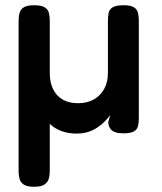

<svg xmlns="http://www.w3.org/2000/svg" viewBox="-20 -503 620 733"><path d="M110 210Q83 210 70.5 201.5Q58 193 54.5 179.5Q51 166 51 151V-424Q51 -441 55 -454.5Q59 -468 71.5 -475.5Q84 -483 111 -483Q139 -483 151.5 -474.5Q164 -466 167 -452.5Q170 -439 170 -423V-224Q170 -189 182.5 -163Q195 -137 219 -123Q243 -109 278 -109Q313 -109 338.5 -123.5Q364 -138 378 -164Q392 -190 392 -225V-424Q392 -441 395 -454.5Q398 -468 411 -475.5Q424 -483 452 -483Q479 -483 491.5 -475Q504 -467 507 -453Q510 -439 510 -423V-51Q510 -36 507 -22.5Q504 -9 491.5 -1.5Q479 6 451 6Q433 6 422 2.5Q411 -1 405 -7Q399 -13 396.5 -20.5Q394 -28 393 -36L401 -64Q392 -52 380.5 -40Q369 -28 353 -17Q337 -6 317 0.5Q297 7 272 7Q241 7 215 -2.5Q189 -12 170 -30V152Q170 167 166 180Q162 193 149.5 201.5Q137 210 110 210Z"/></svg>

Font: Fredoka Medium
Style: Regular
Weight: 500
Designer: Ben Nathan
Foundry: Milena B. Brandão, Ben Nathan
Version: Version 2.001